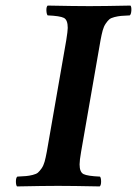

<svg xmlns="http://www.w3.org/2000/svg" viewBox="-20 -667 492 689"><path d="M271 -122.1Q265.6 -91.3 265.6 -77.1Q265.6 -49.3 279.8 -42.2Q293.9 -35.2 338.9 -33.2Q342.8 -28.3 342.8 -15.4Q342.8 -2.4 337.9 2Q238.3 0 188 0Q138.7 0 41 2Q37.1 -2.9 37.1 -15.9Q37.1 -28.8 42 -33.2Q63 -34.2 73.7 -35.2Q84.5 -36.1 97.4 -39.3Q110.4 -42.5 116.2 -47.6Q122.1 -52.7 129.2 -62.7Q136.2 -72.8 140.1 -86.9Q144 -101.1 147.9 -122.1L217.8 -522.9Q223.1 -556.2 223.1 -566.9Q223.1 -595.7 209.2 -602.8Q195.3 -609.9 150.9 -611.8Q147 -616.7 146.5 -629.4Q146 -642.1 150.9 -647Q250.5 -645 300.8 -645Q350.6 -645 448.2 -647Q452.1 -642.6 451.4 -629.4Q450.7 -616.2 445.8 -611.8Q424.8 -610.8 414.1 -609.9Q403.3 -608.9 390.6 -605.7Q377.9 -602.5 372.1 -597.4Q366.2 -592.3 359.4 -582.3Q352.5 -572.3 348.6 -558.1Q344.7 -543.9 340.8 -522.9Z"/></svg>

Font: Linux Libertine G
Style: Bold Italic
Weight: 700
Italic angle: -11.5°
Designer: Philipp H. Poll
Foundry: Philipp H. Poll
Version: Version 4.1.0